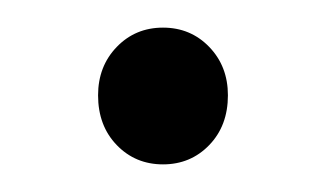

<svg xmlns="http://www.w3.org/2000/svg" viewBox="-20 -350 236 139"><path d="M145 -281Q145 -259 131.5 -245Q118 -231 98 -231Q78 -231 64.5 -245Q51 -259 51 -281Q51 -302 64.5 -316Q78 -330 98 -330Q118 -330 131.5 -316Q145 -302 145 -281Z"/></svg>

Font: Kalaa
Style: Regular
Weight: 400
Version: Version 1.20 June 5, 2016